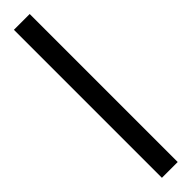

<svg xmlns="http://www.w3.org/2000/svg" viewBox="16 -81 387 387"><g transform="rotate(45 209.0 112.5)"><path d="M419.9 89.8H-2V134.8H419.9Z"/></g></svg>

Font: Noto Reveo Sans
Style: Regular
Weight: 300
Designer: Monotype Design Team
Foundry: Monotype Imaging Inc.
Version: Version 2.007